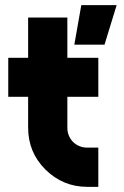

<svg xmlns="http://www.w3.org/2000/svg" viewBox="-20 -724 481 744"><path d="M89 -656V-500H12V-349H89V-229Q89 -134 156 -67Q224 0 318 0H361V-152H318Q286 -152 263 -174Q241 -197 241 -229V-349H361V-500H241V-656ZM268 -551H385L432 -704H295Z"/></svg>

Font: Unageo
Style: ExtraBold
Weight: 800
Designer: Richard Sepsi
Foundry: Richard Sepsi
Version: Version 2.000